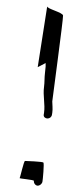

<svg xmlns="http://www.w3.org/2000/svg" viewBox="-20 -592 219 606"><path d="M42 -30C40 -28 88 -25 87 -21C86 -14 92 -6 99 -6C106 -6 113 -12 114 -19C115 -23 120 -76 117 -79C114 -82 63 -84 59 -84C55 -84 44 -32 42 -30ZM99 -380 124 -393V-382L122 -362C120 -347 121 -332 119 -318C115 -290 123 -263 119 -236L118 -230C117 -223 123 -218 130 -218C137 -218 143 -223 144 -230L145 -236C147 -249 145 -261 145 -272C145 -275 180 -533 179 -543C178 -553 128 -564 129 -572Z"/></svg>

Font: FailCity
Style: OBL
Weight: 400
Version: Version 1